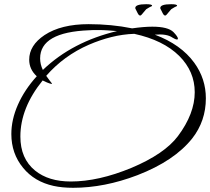

<svg xmlns="http://www.w3.org/2000/svg" viewBox="-20 -824 1000 914"><path d="M328 70Q276 70 235 61Q144 41 90 -25Q34 -93 34 -186Q34 -255 65.5 -326Q97 -397 155 -461Q119 -494 119 -540Q119 -608 192 -657Q271 -709 402 -709Q456 -709 508 -704Q560 -699 609 -689Q637 -693 661 -695Q685 -697 705 -697Q780 -697 806 -671Q827 -649 827 -640Q827 -636 823 -636Q815 -636 801 -645Q774 -664 717 -659Q842 -612 905 -525Q960 -449 960 -356Q960 -248 895 -165Q810 -58 634 10Q477 70 328 70ZM184 -491Q255 -559 343.5 -605Q432 -651 537 -676Q514 -678 491.5 -679.5Q469 -681 446 -681Q436 -681 426 -681Q416 -681 405 -680Q171 -671 171 -546Q171 -518 184 -491ZM317 40Q449 40 606 -25Q763 -91 827 -176Q907 -283 907 -385Q907 -484 833 -558Q757 -633 619 -663Q564 -661 510 -647.5Q456 -634 403 -611Q284 -559 200 -463Q207 -453 216.5 -440.5Q226 -428 227 -427Q227 -425 226 -424Q214 -427 203.5 -431.5Q193 -436 183 -441Q77 -310 77 -174Q77 -69 147 -12Q211 40 317 40ZM766 -750Q760 -750 754 -762Q746 -779 744.5 -781Q743 -783 743 -786Q743 -804 795 -804Q823 -804 823 -797Q823 -796 822 -795Q812 -791 795 -780L772 -753Q769 -750 766 -750ZM647 -750Q641 -750 635 -762Q627 -779 625.5 -781Q624 -783 624 -786Q624 -804 676 -804Q704 -804 704 -797Q704 -796 703 -795Q693 -791 676 -780L653 -753Q650 -750 647 -750Z"/></svg>

Font: Ephesis
Style: Regular
Weight: 400
Designer: Robert E. Leuschke
Foundry: Robert E. Leuschke
Version: Version 1.010; ttfautohint (v1.8.3)